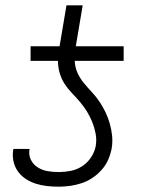

<svg xmlns="http://www.w3.org/2000/svg" viewBox="-20 -694 540 722"><path d="M201 8Q178 8 156 5.5Q134 3 114 -3.5Q94 -10 76.5 -21.5Q59 -33 47 -50Q35 -67 30.5 -88.5Q26 -110 30 -132Q30 -133 30 -133.5Q30 -134 30 -134H91Q91 -134 91 -133.5Q91 -133 91 -133Q87 -112 96 -93.5Q105 -75 122 -64.5Q139 -54 159 -50.5Q179 -47 201 -47Q223 -47 246 -51.5Q269 -56 289 -69Q309 -82 322.5 -102.5Q336 -123 340 -145Q344 -169 339.5 -192Q335 -215 326.5 -236Q318 -257 306.5 -275.5Q295 -294 280.5 -311Q266 -328 250.5 -344Q235 -360 223 -378.5Q211 -397 204.5 -419Q198 -441 198 -465H95V-520H204L230 -674H291L265 -520H445V-465H261Q262 -441 271.5 -420Q281 -399 295.5 -381.5Q310 -364 325.5 -347.5Q341 -331 353.5 -312.5Q366 -294 376 -273.5Q386 -253 392.5 -230.5Q399 -208 401.5 -184Q404 -160 400 -136Q396 -115 387 -94Q378 -73 362.5 -55.5Q347 -38 327.5 -25Q308 -12 286.5 -5Q265 2 243.5 5Q222 8 201 8Z"/></svg>

Font: Iosevka SS04 Light
Style: Italic
Weight: 300
Italic angle: -9°
Monospace: yes
Designer: Belleve Invis
Foundry: Belleve Invis
Version: Version 19.0.0; ttfautohint (v1.8.4)